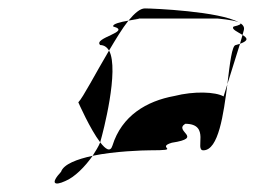

<svg xmlns="http://www.w3.org/2000/svg" viewBox="-20 -652 605 456"><path d="M166 -409C166 -409 194 -345 218 -314L219 -318C224 -335 264 -486 239 -532C207 -478 177 -420 166 -409ZM125 -244C99 -216 109 -210 135 -222C157 -231 182 -256 200 -282C163 -274 131 -262 125 -244ZM218 -545C200 -562 294 -577 249 -589C246 -595 267 -600 285 -603C270 -584 255 -559 239 -532C234 -540 227 -545 218 -545ZM285 -603C305 -607 322 -608 299 -608H497C494 -608 535 -605 547 -599C502 -625 344 -632 324 -632C313 -632 300 -621 285 -603ZM200 -282C207 -293 214 -304 218 -314C231 -297 242 -290 247 -306C269 -377 328 -412 394 -424C441 -436 492 -434 511 -423L520 -452C511 -381 499 -295 463 -295C441 -295 481 -358 420 -358C391 -340 466 -325 388 -313C348 -301 416 -295 335 -295C321 -295 252 -293 200 -282ZM535 -589C528 -583 545 -576 556 -569L559 -580C561 -587 558 -592 551 -597C553 -595 549 -592 535 -589ZM547 -599C549 -598 550 -598 551 -597C550 -598 548 -598 547 -599ZM540 -545C531 -545 526 -502 520 -452L550 -548ZM550 -548 556 -569C567 -562 572 -556 550 -548Z"/></svg>

Font: bitstorm
Style: extobl
Weight: 400
Version: Version 0.2